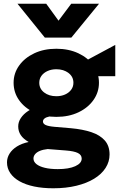

<svg xmlns="http://www.w3.org/2000/svg" viewBox="-20 -787 652 1032"><path d="M266.6 225Q209.6 225 163.7 215.4Q117.8 205.8 85.1 187.4Q52.5 169.1 35.1 143.3Q17.6 117.5 17.6 85.5Q17.6 60.8 31.4 38.6Q45.2 16.5 71.2 0.2Q97.2 -16 134.1 -23.8Q105.2 -40.2 91.6 -60.9Q77.9 -81.5 77.9 -107.5Q77.9 -131 91.8 -152.2Q105.8 -173.5 130.9 -190.2Q156 -207 189.6 -216.8Q223.1 -226.5 262.6 -226L292.1 -164.2Q263.9 -164.6 245.9 -160.9Q228 -157.2 219.4 -150.2Q210.9 -143.1 210.9 -133.8Q210.9 -122.1 225.1 -115.2Q239.4 -108.2 274.4 -105.2L361.6 -97.8Q424.8 -92.1 471.3 -76.5Q517.9 -60.9 543.4 -31.8Q568.9 -2.8 568.9 43.2Q568.9 82.4 547.4 115.8Q526 149.1 486.1 173.5Q446.2 197.9 390.6 211.4Q335 225 266.6 225ZM290.4 122Q349.9 122 384.5 106.3Q419.1 90.6 419.1 65.5Q419.1 45.6 398.6 35.4Q378 25.2 333.4 21.8L236.4 14.2Q212 16.8 194.8 23.8Q177.6 30.9 168.8 41.6Q159.9 52.2 159.9 65.2Q159.9 82.2 175.8 95.1Q191.8 107.9 221 114.9Q250.2 122 290.4 122ZM282.9 -158.8Q215.1 -158.8 163.4 -183Q111.6 -207.2 82.4 -248.8Q53.1 -290.2 53.1 -342.2Q53.1 -393.1 82.8 -434.6Q112.4 -476.1 164.3 -500.6Q216.2 -525 282.9 -525Q349.1 -525 400.9 -500.8Q452.6 -476.5 482.2 -435.2Q511.9 -393.9 511.9 -342.2Q511.9 -291.4 482.6 -249.7Q453.4 -208 401.8 -183.4Q350.2 -158.8 282.9 -158.8ZM282.9 -269.8Q308.9 -269.8 329.6 -279Q350.4 -288.2 362.5 -304.6Q374.6 -320.9 374.6 -342.2Q374.6 -374.4 348.4 -394.6Q322.1 -414.8 282.9 -414.8Q256.5 -414.8 235.8 -405.4Q215 -396.1 203.1 -379.9Q191.1 -363.6 191.1 -342.2Q191.1 -310.2 217.2 -290Q243.4 -269.8 282.9 -269.8ZM366.6 -377.5V-420.6L599.6 -545.6V-377.5ZM220.9 -585 73.9 -767H228.4L294.6 -675.8L362.9 -767H512.4L363.6 -585Z"/></svg>

Font: Geologica-Sharp
Style: Regular
Weight: 100
Designer: Sindre Bremnes, Frode Helland
Foundry: Monokrom Skriftforlag AS
Version: Version 1.010;gftools[0.9.28]